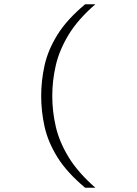

<svg xmlns="http://www.w3.org/2000/svg" viewBox="-20 -770 640 900"><path d="M379 110Q294 39 249.5 -32.5Q205 -104 189 -176Q173 -248 173 -320Q173 -392 189 -464Q205 -536 249.5 -607.5Q294 -679 379 -750H427Q345 -679 301.5 -607Q258 -535 241.5 -463.5Q225 -392 225 -320Q225 -248 241.5 -176.5Q258 -105 301.5 -33.5Q345 38 427 110Z"/></svg>

Font: Geist Mono ExtraLight
Style: Regular
Weight: 200
Monospace: yes
Designer: Basement.studio, Andrés Briganti, Mateo Zaragoza
Foundry: Basement.studio, Vercel, Andrés Briganti, Guido Ferreyra, Mateo Zaragoza
Version: Version 1.500; ttfautohint (v1.8.4.7-5d5b)